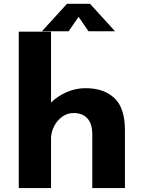

<svg xmlns="http://www.w3.org/2000/svg" viewBox="-20 -962 750 982"><path d="M76 0V-800H241V-437.5Q275.5 -471 321.2 -491Q367 -511 417.5 -511Q511 -511 565 -460.5Q619 -410 619 -296.5V0H452V-274Q452 -330 426.5 -357Q401 -384 357 -384Q325.5 -384 300.2 -366.5Q275 -349 259.2 -321Q243.5 -293 241 -260V0ZM568.5 -802H432.5L382 -876L331 -802H194.5L322.5 -942.5H440.5Z"/></svg>

Font: League Mono
Style: Bold
Weight: 700
Width: 6
Designer: Tyler Finck
Foundry: The League of Moveable Type / Tyler Finck
Version: Version 2.300;RELEASE